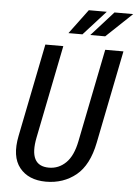

<svg xmlns="http://www.w3.org/2000/svg" viewBox="-61 -958 725 1014"><g transform="rotate(5 302.0 -451.0)"><path d="M220.7 10.3Q127.9 9.8 81.1 -48.8Q34.2 -107.4 56.6 -218.3L155.3 -710.9H250.5L151.9 -218.3Q121.1 -64.9 230.5 -64.9Q282.2 -64.9 320.3 -102.1Q358.4 -139.2 374 -218.3L472.7 -710.9H569.3L470.7 -218.3Q446.8 -98.1 380.4 -43.9Q313.5 10.3 220.7 10.3ZM368.2 -911.6H463.4L345.7 -781.7H271.5ZM504.4 -911.6H603.5L466.3 -781.7H387.2Z"/></g></svg>

Font: RobotoCondensed-Italic
Style: Italic
Weight: 400
Designer: Google
Version: Version 1.200311; 2013